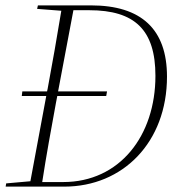

<svg xmlns="http://www.w3.org/2000/svg" viewBox="-20 -694 662 714"><path d="M118 -661 208 -654C192 -557 175 -459 157 -363L155 -354H63L61 -337H152L93 -20L3 -12L1 0H219C437 0 601 -165 601 -409C601 -585 506 -674 318 -674H121ZM375 -337 378 -354H196L253 -656H312C481 -656 558 -583 558 -412C558 -189 425 -17 215 -17H137C152 -115 170 -213 188 -311L193 -337Z"/></svg>

Font: Source Serif 4 Display Light
Style: Italic
Weight: 300
Italic angle: -12°
Designer: Frank Grießhammer
Foundry: Adobe Systems Incorporated
Version: Version 4.004;hotconv 1.0.117;makeotfexe 2.5.65602